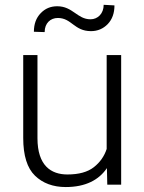

<svg xmlns="http://www.w3.org/2000/svg" viewBox="-20 -753 589 783"><path d="M474.1 0V-528.3H415V-145.5C405.3 -115.7 387.7 -90.8 362.8 -71.3C337.4 -51.3 301.3 -41.5 254.9 -41.5C188.5 -41.5 132.8 -77.1 132.8 -189.5V-528.3H74.7V-190.4C74.7 -118.7 90.8 -67.4 122.6 -36.6C154.3 -5.9 196.3 9.8 248 9.8C328.6 9.8 383.3 -19 416 -67.4L417.5 0ZM402.8 -733.4C402.8 -697.8 378.9 -674.3 349.1 -674.3C294.9 -674.3 276.9 -727.5 213.4 -727.5C186.5 -727.5 164.1 -718.3 146 -699.2C127.4 -680.2 118.2 -654.8 118.2 -623.5L162.1 -622.1C162.1 -658.7 186 -679.7 215.8 -679.7C272.5 -679.7 282.2 -626 351.1 -626C377.9 -626 400.9 -635.7 419.4 -654.8C437.5 -673.8 446.8 -699.2 446.8 -731Z"/></svg>

Font: Vazirmatn ExtraLight
Style: Regular
Weight: 200
Designer: Saber Rastikerdar
Foundry: Saber Rastikerdar
Version: Version 33.003